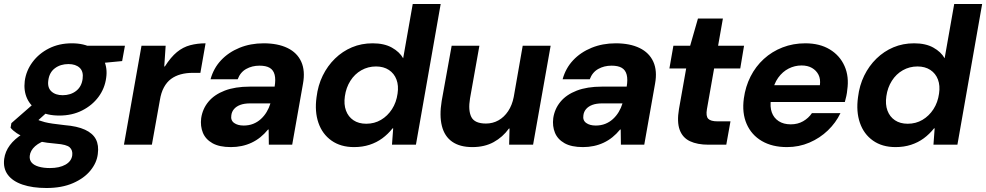

<svg xmlns="http://www.w3.org/2000/svg" viewBox="-43 -725 4941 962"><path d="M190 217Q120 217 70 200Q20 183 -4 150.5Q-28 118 -22 71Q-17 34 6.5 2.5Q30 -29 71 -54.5Q112 -80 167 -98L204 -28Q157 -14 133 7.5Q109 29 106 56Q104 76 115.5 89.5Q127 103 151 110Q175 117 207 117Q255 117 285 100Q315 83 319 53Q322 28 306.5 13.5Q291 -1 239 -5Q191 -9 153.5 -16.5Q116 -24 88 -34.5Q60 -45 40.5 -58Q21 -71 10 -85L14 -108L141 -219L222 -189L85 -65L136 -130Q145 -125 155.5 -121Q166 -117 181.5 -113Q197 -109 221 -105.5Q245 -102 281 -98Q344 -93 383 -75Q422 -57 437.5 -27Q453 3 447 47Q442 90 410.5 129Q379 168 323 192.5Q267 217 190 217ZM254 -146Q193 -146 152 -169Q111 -192 93 -231Q75 -270 81 -319Q88 -371 120 -414Q152 -457 202.5 -482.5Q253 -508 317 -508Q378 -508 419 -484.5Q460 -461 478 -422Q496 -383 489 -335Q482 -282 450.5 -239.5Q419 -197 368.5 -171.5Q318 -146 254 -146ZM271 -248Q311 -248 338.5 -269.5Q366 -291 371 -330Q376 -367 356 -385.5Q336 -404 300 -404Q260 -404 232 -383Q204 -362 199 -322Q194 -286 214.5 -267Q235 -248 271 -248ZM381 -401 375 -496H583L569 -419Z M578 0 666 -496H787L780 -392H783Q813 -439 843.5 -464Q874 -489 910 -498.5Q946 -508 987 -508L961 -360H923Q890 -360 862.5 -352.5Q835 -345 814 -329.5Q793 -314 778.5 -287.5Q764 -261 758 -223L718 0Z M1114 12Q1056 12 1021.5 -7.5Q987 -27 973.5 -60Q960 -93 965 -133Q972 -180 1001.5 -215.5Q1031 -251 1083 -271Q1135 -291 1209 -291H1333Q1339 -327 1333 -350.5Q1327 -374 1308.5 -385Q1290 -396 1257 -396Q1220 -396 1190.5 -379.5Q1161 -363 1148 -328H1012Q1027 -383 1064.5 -423Q1102 -463 1157 -485.5Q1212 -508 1278 -508Q1349 -508 1397.5 -484.5Q1446 -461 1466.5 -415.5Q1487 -370 1475 -305L1421 0H1304L1303 -76H1300Q1282 -54 1261.5 -37.5Q1241 -21 1217.5 -10Q1194 1 1168 6.5Q1142 12 1114 12ZM1178 -96Q1204 -96 1225.5 -104.5Q1247 -113 1264 -128.5Q1281 -144 1293 -164Q1305 -184 1312 -207H1211Q1181 -207 1161 -199.5Q1141 -192 1129.5 -178.5Q1118 -165 1116 -147Q1112 -122 1130 -109Q1148 -96 1178 -96Z M1731 12Q1664 12 1618 -20.5Q1572 -53 1552.5 -109.5Q1533 -166 1543 -238Q1550 -297 1574 -346Q1598 -395 1635.5 -431.5Q1673 -468 1720.5 -488Q1768 -508 1824 -508Q1882 -508 1920.5 -486.5Q1959 -465 1977 -433L2025 -705H2165L2041 0H1921L1927 -82H1924Q1901 -53 1872.5 -32Q1844 -11 1808.5 0.5Q1773 12 1731 12ZM1792 -105Q1833 -105 1866 -124.5Q1899 -144 1921 -178Q1943 -212 1949 -256Q1955 -296 1943.5 -326.5Q1932 -357 1905.5 -374.5Q1879 -392 1841 -392Q1801 -392 1767.5 -373Q1734 -354 1712.5 -320Q1691 -286 1685 -243Q1679 -202 1690.5 -171Q1702 -140 1728 -122.5Q1754 -105 1792 -105Z M2324 12Q2261 12 2222.5 -15Q2184 -42 2171 -94Q2158 -146 2170 -219L2220 -496H2359L2312 -232Q2302 -172 2318.5 -139Q2335 -106 2392 -106Q2426 -106 2454.5 -122Q2483 -138 2503 -168Q2523 -198 2531 -239L2576 -496H2716L2628 0H2508L2510 -81H2507Q2476 -38 2430.5 -13Q2385 12 2324 12Z M2878 12Q2820 12 2785.5 -7.5Q2751 -27 2737.5 -60Q2724 -93 2729 -133Q2736 -180 2765.5 -215.5Q2795 -251 2847 -271Q2899 -291 2973 -291H3097Q3103 -327 3097 -350.5Q3091 -374 3072.5 -385Q3054 -396 3021 -396Q2984 -396 2954.5 -379.5Q2925 -363 2912 -328H2776Q2791 -383 2828.5 -423Q2866 -463 2921 -485.5Q2976 -508 3042 -508Q3113 -508 3161.5 -484.5Q3210 -461 3230.5 -415.5Q3251 -370 3239 -305L3185 0H3068L3067 -76H3064Q3046 -54 3025.5 -37.5Q3005 -21 2981.5 -10Q2958 1 2932 6.5Q2906 12 2878 12ZM2942 -96Q2968 -96 2989.5 -104.5Q3011 -113 3028 -128.5Q3045 -144 3057 -164Q3069 -184 3076 -207H2975Q2945 -207 2925 -199.5Q2905 -192 2893.5 -178.5Q2882 -165 2880 -147Q2876 -122 2894 -109Q2912 -96 2942 -96Z M3507 0Q3451 0 3414 -17.5Q3377 -35 3362.5 -74.5Q3348 -114 3359 -179L3395 -382H3311L3331 -496H3415L3454 -632H3579L3555 -496H3685L3666 -382H3535L3499 -178Q3493 -143 3505.5 -130Q3518 -117 3552 -117H3617L3596 0Z M3900 12Q3826 12 3774 -18.5Q3722 -49 3698 -104Q3674 -159 3684 -232Q3692 -291 3717.5 -341.5Q3743 -392 3784 -429.5Q3825 -467 3878 -487.5Q3931 -508 3992 -508Q4064 -508 4114.5 -477.5Q4165 -447 4188.5 -394Q4212 -341 4202 -274Q4201 -260 4197.5 -244Q4194 -228 4190 -214H3779L3794 -298H4065Q4069 -329 4058 -350.5Q4047 -372 4025.5 -384.5Q4004 -397 3973 -397Q3939 -397 3908.5 -381.5Q3878 -366 3856 -335.5Q3834 -305 3825 -257L3820 -228Q3814 -190 3824 -162Q3834 -134 3858.5 -118Q3883 -102 3919 -102Q3954 -102 3981 -117.5Q4008 -133 4025 -158H4168Q4145 -110 4105 -71.5Q4065 -33 4012.5 -10.5Q3960 12 3900 12Z M4444 12Q4377 12 4331 -20.5Q4285 -53 4265.5 -109.5Q4246 -166 4256 -238Q4263 -297 4287 -346Q4311 -395 4348.5 -431.5Q4386 -468 4433.5 -488Q4481 -508 4537 -508Q4595 -508 4633.5 -486.5Q4672 -465 4690 -433L4738 -705H4878L4754 0H4634L4640 -82H4637Q4614 -53 4585.5 -32Q4557 -11 4521.5 0.5Q4486 12 4444 12ZM4505 -105Q4546 -105 4579 -124.5Q4612 -144 4634 -178Q4656 -212 4662 -256Q4668 -296 4656.5 -326.5Q4645 -357 4618.5 -374.5Q4592 -392 4554 -392Q4514 -392 4480.5 -373Q4447 -354 4425.5 -320Q4404 -286 4398 -243Q4392 -202 4403.5 -171Q4415 -140 4441 -122.5Q4467 -105 4505 -105Z"/></svg>

Font: DM Sans 36pt ExtraBold
Style: Italic
Weight: 800
Italic angle: -10°
Designer: Colophon Foundry, Jonny Pinhorn
Foundry: Colophon Foundry
Version: Version 4.004;gftools[0.9.30]